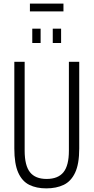

<svg xmlns="http://www.w3.org/2000/svg" viewBox="-20 -1027 516 1059"><path d="M235 12Q181 12 141.5 -7.5Q102 -27 80.5 -75Q59 -123 59 -208V-686H116V-196Q116 -114 145.5 -77Q175 -40 237 -40Q300 -40 330 -77Q360 -114 360 -196V-686H417V-208Q417 -123 394.5 -75Q372 -27 331.5 -7.5Q291 12 235 12ZM158 -790V-869H204V-790ZM271 -790V-869H317V-790ZM145 -964V-1007H330V-964Z"/></svg>

Font: Archivo ExtraCondensed ExtraLight
Style: Regular
Weight: 250
Width: 2
Designer: Hector Gatti
Foundry: Omnibus-Type
Version: Version 2.001